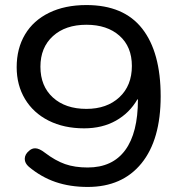

<svg xmlns="http://www.w3.org/2000/svg" viewBox="-20 -730 703 760"><path d="M94 -70Q78 -84 78 -101Q78 -119 95 -133Q106 -143 119 -143Q135 -143 157 -126Q199 -94 237.5 -80.5Q276 -67 327 -67Q425 -67 475.5 -135.5Q526 -204 526 -336L524 -337Q493 -283 439 -252.5Q385 -222 313 -222Q233 -222 172.5 -252.5Q112 -283 79 -338Q46 -393 46 -464Q46 -538 79 -593.5Q112 -649 174.5 -679.5Q237 -710 322 -710Q470 -710 543 -616.5Q616 -523 616 -349Q616 -177 540 -83.5Q464 10 327 10Q257 10 200 -9.5Q143 -29 94 -70ZM502 -469Q502 -545 453 -588.5Q404 -632 322 -632Q239 -632 189.5 -587Q140 -542 140 -466Q140 -389 189.5 -344Q239 -299 322 -299Q403 -299 452.5 -345Q502 -391 502 -469Z"/></svg>

Font: Kodchasan Medium
Style: Regular
Weight: 500
Designer: Katatrad Aksorn Co.,Ltd.
Foundry: Cadson Demak Co.,Ltd.
Version: Version 1.000; ttfautohint (v1.6)